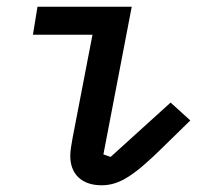

<svg xmlns="http://www.w3.org/2000/svg" viewBox="-20 -536 640 568"><path d="M280.5 12.1C333.8 12.1 377.1 -17 462 -100.5L543 -179.7L484.7 -232.6L307.2 -71.7L285.9 -79.2L369.7 -516H90.9L77.4 -433.2H253.6L194.6 -127.1C190.7 -105.5 187.9 -89.8 187.9 -74.2C187.9 -23.1 219.8 12.1 280.5 12.1Z"/></svg>

Font: Margiela Mono Italic Medium It
Style: Regular
Weight: 500
Designer: Mike Abbink, Paul van der Laan, Pieter van Rosmalen
Foundry: Bold Monday
Version: Version 2.003 2021